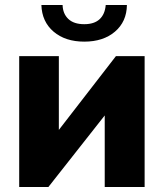

<svg xmlns="http://www.w3.org/2000/svg" viewBox="-20 -750 657 770"><path d="M489 -730Q488 -663 441 -623Q394 -583 318 -583Q242 -583 195 -623Q148 -663 146 -730H231Q232 -695 254 -674Q276 -653 318 -653Q358 -653 379.5 -673Q401 -693 404 -730ZM216 -229 445 -525H560V0H400V-287L174 0H57V-525H216Z"/></svg>

Font: Boldmen
Style: Bold
Weight: 700
Designer: Matt McInerney, Pablo Impallari, Rodrigo Fuenzalida
Foundry: LIVING CONCEPT
Version: Version 1.000